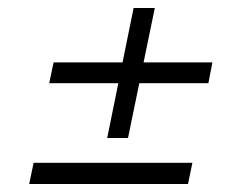

<svg xmlns="http://www.w3.org/2000/svg" viewBox="-20 -554 603 480"><path d="M103 -346 114 -398H511L501 -346ZM53 -94 64 -147H461L450 -94ZM248 -209 314 -534H367L300 -209Z"/></svg>

Font: Piazzolla Thin Light
Style: Italic
Weight: 300
Italic angle: -11.3°
Version: Version 2.005